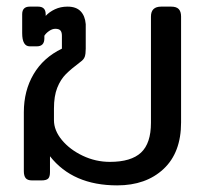

<svg xmlns="http://www.w3.org/2000/svg" viewBox="-20 -545 634 580"><path d="M131 -73V-25Q131 -11 125.5 -5.5Q120 0 105 0H77Q63 0 57.5 -7Q52 -14 52 -28V-206Q52 -271 81.5 -321Q111 -371 167 -398V-437Q167 -448 162.5 -453Q158 -458 147 -458Q138 -458 128.5 -451.5Q119 -445 114 -437V-429Q114 -405 91 -405H70Q47 -405 47 -445V-502Q47 -525 70 -525H95Q118 -525 118 -502V-497Q129 -509 146 -517Q163 -525 184 -525Q210 -525 223.5 -511Q237 -497 239 -472V-398Q239 -382 236 -373.5Q233 -365 223 -358Q195 -337 179 -321Q163 -305 153 -280Q143 -255 143 -217V-182Q143 -151 167 -122Q191 -93 230 -74.5Q269 -56 312 -56Q376 -56 406 -84Q436 -112 436 -174V-495Q436 -525 467 -525H497Q513 -525 520 -517.5Q527 -510 527 -495V-175Q527 -84 474 -34.5Q421 15 334 15Q200 15 131 -73Z"/></svg>

Font: Mitr Light
Style: Regular
Weight: 300
Designer: Thanarat Vachiruckul
Foundry: Cadson Demak
Version: Version 1.002